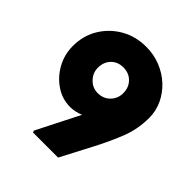

<svg xmlns="http://www.w3.org/2000/svg" viewBox="-196 -850 981 981"><g transform="rotate(45 294.5 -359.5)"><path d="M199 0 195 -10 312 -241Q274 -226 241 -226Q184 -226 136 -258Q88 -290 59 -342.5Q30 -395 30 -457Q30 -531 65.5 -590Q101 -649 161.5 -684Q222 -719 299 -719Q354 -719 402.5 -699.5Q451 -680 487.5 -646Q524 -612 545 -567.5Q566 -523 566 -473Q566 -392 538.5 -321.5Q511 -251 471 -174L380 0ZM290 -376Q331 -376 357 -403Q383 -430 383 -468Q383 -509 357 -535.5Q331 -562 290 -562Q250 -562 224.5 -536Q199 -510 199 -468Q199 -432 225.5 -404Q252 -376 290 -376Z"/></g></svg>

Font: Lexend Deca ExtraBold
Style: Regular
Weight: 800
Designer: Bonnie Shaver-Troup, Thomas Jockin
Foundry: Lexend
Version: Version 1.008; ttfautohint (v1.8.4.7-5d5b)